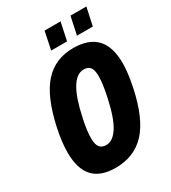

<svg xmlns="http://www.w3.org/2000/svg" viewBox="-210 -974 971 1090"><g transform="rotate(-30 276.0 -428.5)"><path d="M27 -202Q27 -270 46 -358Q85 -537 158.5 -618.5Q232 -700 350 -700Q451 -700 501.5 -647Q552 -594 552 -485Q552 -424 533 -332Q495 -153 419.5 -71.5Q344 10 221 10Q124 10 75.5 -42Q27 -94 27 -202ZM379 -358Q397 -442 397 -488Q397 -530 383.5 -547.5Q370 -565 341 -565Q249 -565 200 -332Q183 -256 183 -206Q183 -164 197 -146.5Q211 -129 240 -129Q283 -129 318 -183Q353 -237 379 -358ZM260 -867H365L340 -750H236ZM430 -867H534L509 -750H405Z"/></g></svg>

Font: Decalotype ExtraBold Italic
Style: Regular
Weight: 800
Italic angle: -12°
Designer: Alfredo Marco Pradil
Foundry: Alfredo Marco Pradil
Version: Version 1.0